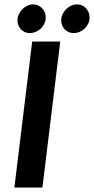

<svg xmlns="http://www.w3.org/2000/svg" viewBox="-20 -833 418 853"><path d="M168.5 0H43.9L123 -648.4H247.6ZM183.1 -755.4Q183.1 -740.7 177.2 -728.3Q171.4 -715.8 161.4 -706.3Q151.4 -696.8 138.4 -691.4Q125.5 -686 111.3 -686Q100.1 -686 90.3 -690.4Q80.6 -694.8 73.2 -702.4Q65.9 -710 61.8 -720.2Q57.6 -730.5 57.6 -742.2Q57.6 -756.3 63.5 -769.3Q69.3 -782.2 79.1 -792Q88.9 -801.8 101.3 -807.6Q113.8 -813.5 127 -813.5Q139.2 -813.5 149.4 -808.8Q159.7 -804.2 167.2 -796.1Q174.8 -788.1 179 -777.6Q183.1 -767.1 183.1 -755.4ZM377.9 -755.4Q377.9 -741.2 372.1 -728.5Q366.2 -715.8 356.4 -706.3Q346.7 -696.8 333.7 -691.4Q320.8 -686 307.1 -686Q295.4 -686 285.4 -690.4Q275.4 -694.8 267.8 -702.4Q260.3 -710 256.1 -720.2Q252 -730.5 252 -742.2Q252 -756.3 257.8 -769.3Q263.7 -782.2 273.4 -792Q283.2 -801.8 295.9 -807.6Q308.6 -813.5 322.8 -813.5Q334.5 -813.5 344.7 -808.8Q355 -804.2 362.3 -796.1Q369.6 -788.1 373.8 -777.6Q377.9 -767.1 377.9 -755.4Z"/></svg>

Font: Carlito
Style: Bold Italic
Weight: 700
Italic angle: -7°
Designer: Lukasz Dziedzic
Foundry: tyPoland Lukasz Dziedzic
Version: Version 1.104